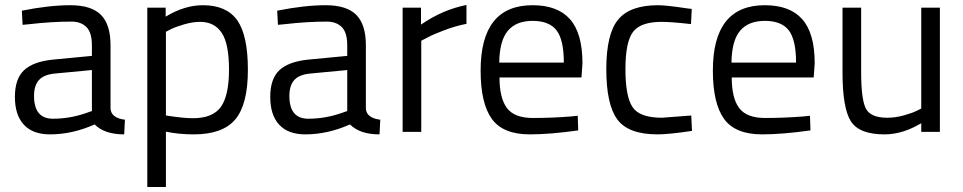

<svg xmlns="http://www.w3.org/2000/svg" viewBox="-20 -531 3876 773"><path d="M425 -349V-93Q428 -56 483 -49L480 10Q401 10 361 -30Q271 10 181 10Q112 10 76 -29Q40 -68 40 -141Q40 -214 77 -248.5Q114 -283 193 -291L350 -306V-349Q350 -400 328 -422Q306 -444 268 -444Q188 -444 102 -434L71 -431L68 -488Q178 -510 263 -510Q348 -510 386.5 -471Q425 -432 425 -349ZM117 -145Q117 -53 193 -53Q261 -53 327 -76L350 -84V-249L202 -235Q157 -231 137 -209Q117 -187 117 -145Z M573 222V-500H647V-464Q723 -510 797 -510Q892 -510 935 -449.5Q978 -389 978 -250Q978 -111 927.5 -50.5Q877 10 760 10Q699 10 648 -1V222ZM786 -443Q756 -443 721.5 -433Q687 -423 667 -413L648 -403V-66Q719 -55 756 -55Q837 -55 869.5 -101Q902 -147 902 -251Q902 -355 872.5 -399Q843 -443 786 -443Z M1453 -349V-93Q1456 -56 1511 -49L1508 10Q1429 10 1389 -30Q1299 10 1209 10Q1140 10 1104 -29Q1068 -68 1068 -141Q1068 -214 1105 -248.5Q1142 -283 1221 -291L1378 -306V-349Q1378 -400 1356 -422Q1334 -444 1296 -444Q1216 -444 1130 -434L1099 -431L1096 -488Q1206 -510 1291 -510Q1376 -510 1414.5 -471Q1453 -432 1453 -349ZM1145 -145Q1145 -53 1221 -53Q1289 -53 1355 -76L1378 -84V-249L1230 -235Q1185 -231 1165 -209Q1145 -187 1145 -145Z M1601 0V-500H1675V-432Q1762 -492 1858 -511V-435Q1816 -427 1770.5 -410Q1725 -393 1701 -380L1676 -367V0Z M2277 -62 2306 -65 2308 -6Q2194 10 2113 10Q2005 10 1960 -52.5Q1915 -115 1915 -247Q1915 -510 2124 -510Q2225 -510 2275 -453.5Q2325 -397 2325 -276L2321 -219H1991Q1991 -136 2021 -96Q2051 -56 2125.5 -56Q2200 -56 2277 -62ZM2250 -279Q2250 -371 2220.5 -409Q2191 -447 2124.5 -447Q2058 -447 2024.5 -407Q1991 -367 1990 -279Z M2629 -510Q2662 -510 2741 -498L2765 -495L2762 -434Q2682 -443 2644 -443Q2559 -443 2528.5 -402.5Q2498 -362 2498 -252.5Q2498 -143 2526.5 -100Q2555 -57 2645 -57L2763 -66L2766 -4Q2673 10 2627 10Q2510 10 2465.5 -50Q2421 -110 2421 -252.5Q2421 -395 2469 -452.5Q2517 -510 2629 -510Z M3212 -62 3241 -65 3243 -6Q3129 10 3048 10Q2940 10 2895 -52.5Q2850 -115 2850 -247Q2850 -510 3059 -510Q3160 -510 3210 -453.5Q3260 -397 3260 -276L3256 -219H2926Q2926 -136 2956 -96Q2986 -56 3060.5 -56Q3135 -56 3212 -62ZM3185 -279Q3185 -371 3155.5 -409Q3126 -447 3059.5 -447Q2993 -447 2959.5 -407Q2926 -367 2925 -279Z M3689 -500H3764V0H3689V-35Q3614 10 3541 10Q3439 10 3405.5 -43Q3372 -96 3372 -239V-500H3447V-240Q3447 -131 3466 -94Q3485 -57 3552 -57Q3585 -57 3619 -66.5Q3653 -76 3671 -85L3689 -94Z"/></svg>

Font: Titillium Web
Style: Regular
Weight: 400
Version: Version 1.002;PS 57.000;hotconv 1.0.70;makeotf.lib2.5.55311